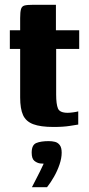

<svg xmlns="http://www.w3.org/2000/svg" viewBox="-20 -525 370 800"><path d="M203 4Q149 4 118.5 -7.5Q88 -19 76 -45.5Q64 -72 64 -119V-321H21V-399H64V-450Q64 -475 67.5 -487Q71 -499 82 -502Q93 -505 117 -505H213Q213 -501 213 -495Q213 -489 213 -480V-399H310V-321H214V-131Q214 -91 221.5 -73Q229 -55 262 -55Q271 -55 285.5 -57Q300 -59 306 -61V-6Q299 -5 271.5 -0.5Q244 4 203 4ZM113 255Q124 234 131.5 219Q139 204 146.5 189.5Q154 175 162 157Q159 157 155 156.5Q151 156 147 156Q134 154 123 145Q112 136 112 111Q112 79 131 71Q150 63 183 63Q197 63 209 66Q221 69 229 79.5Q237 90 237 111Q237 134 228 160.5Q219 187 205 211.5Q191 236 176 255Z"/></svg>

Font: Genos Thin
Style: Bold
Weight: 700
Version: Version 1.010